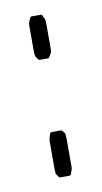

<svg xmlns="http://www.w3.org/2000/svg" viewBox="-52 -374 214 404"><g transform="rotate(-10 55.0 -172.0)"><path d="M68 -257Q67 -254 65 -252L64 -251H44L43 -252Q42 -253 41 -254Q40 -255 39 -257Q36 -261 36 -270V-325Q36 -334 40 -339Q41 -344 44 -344H64Q67 -344 68 -339Q72 -334 72 -325V-270Q72 -261 68 -257ZM69 -6Q68 0 64 0H44Q43 0 42 -1Q42 -1 38 -7Q36 -9 36 -18V-78Q36 -84 39 -92Q40 -97 44 -97H64L65 -96L70 -91Q72 -89 72 -78V-18Q72 -12 69 -6Z"/></g></svg>

Font: Chathura
Style: Bold
Weight: 700
Designer: Appaji Ambarisha Darbha
Foundry: Aditya Fonts
Version: Version 1.001 2016